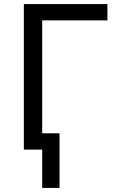

<svg xmlns="http://www.w3.org/2000/svg" viewBox="-20 -734 570 942"><path d="M507 -714V-634H187V-80H272V188H187V0H97V-714Z"/></svg>

Font: Noto IKEA Latin
Style: Regular
Weight: 400
Designer: Monotype Design Team
Foundry: Monotype Imaging Inc.
Version: Version 1.0